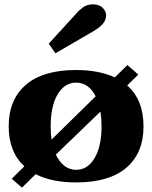

<svg xmlns="http://www.w3.org/2000/svg" viewBox="-20 -829 700 883"><path d="M235 -584 204 -628 331 -767Q342 -781 361.5 -795Q381 -809 407 -809Q437 -809 452.5 -793Q468 -777 468 -758Q468 -737 453 -719.5Q438 -702 407 -684ZM640 -248Q640 -125 561 -57.5Q482 10 330 10Q218 10 144 -28L81 34L34 -7L92 -64Q20 -130 20 -248Q20 -371 99 -439Q178 -507 330 -507Q435 -507 508 -473L566 -530L616 -486L565 -436Q640 -370 640 -248ZM217 -187 420 -386Q388 -449 330 -449Q277 -449 245 -395Q213 -341 213 -248Q213 -212 217 -187ZM447 -248Q447 -283 442 -316L237 -118Q253 -84 276.5 -66Q300 -48 330 -48Q383 -48 415 -102Q447 -156 447 -248Z"/></svg>

Font: Trirong Black
Style: Regular
Weight: 900
Designer: Katatrad Team
Foundry: CadsonDemak
Version: Version 1.001